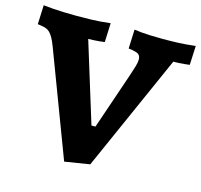

<svg xmlns="http://www.w3.org/2000/svg" viewBox="-102 -793 968 925"><g transform="rotate(15 381.5 -331.0)"><path d="M492.2 -460.9Q502 -490.2 508.5 -511.7Q515.1 -533.2 515.1 -546.9Q515.1 -556.2 512.7 -562.5Q510.3 -568.8 505.1 -573Q500 -577.1 492.2 -579.6Q484.4 -582 474.1 -584L454.1 -586.9L458 -682.1Q473.6 -679.7 494.6 -677.7Q512.7 -676.3 538.8 -675Q564.9 -673.8 600.1 -673.8Q616.7 -673.8 634.5 -674.1Q652.3 -674.3 672.1 -675Q691.9 -675.8 714.4 -677.5Q736.8 -679.2 763.2 -682.1L758.8 -586.9Q746.1 -585.4 732.4 -584Q720.7 -583 706.5 -582Q692.4 -581.1 678.2 -581.1L419.9 0L294.9 20L98.1 -501Q88.4 -526.9 79.6 -542.2Q70.8 -557.6 61.8 -566.4Q52.7 -575.2 42.5 -578.6Q32.2 -582 20 -584L1 -586.9L4.9 -682.1Q26.4 -679.7 52.7 -677.7Q75.2 -676.3 105.2 -675Q135.3 -673.8 169.9 -673.8Q203.6 -673.8 244.9 -674.8Q286.1 -675.8 338.9 -682.1L335 -586.9Q322.3 -585.4 308.6 -584Q296.9 -583 282.5 -582Q268.1 -581.1 253.9 -581.1L377 -182.1H397Z"/></g></svg>

Font: Simonetta
Style: Black
Weight: 900
Designer: Gayaneh Bagdasaryan
Foundry: Brownfox
Version: Version 1.002